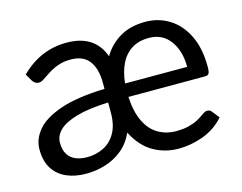

<svg xmlns="http://www.w3.org/2000/svg" viewBox="-79 -636 962 763"><g transform="rotate(-15 402.5 -254.0)"><path d="M189.5 8Q144.5 8 109.5 -7Q74.5 -22 54.2 -53.2Q34 -84.5 34 -134Q34 -175 64.2 -211.5Q94.5 -248 163.2 -271.8Q232 -295.5 346 -299V-324Q346 -381.5 321.8 -414Q297.5 -446.5 246 -446.5Q219.5 -446.5 199.5 -440.2Q179.5 -434 164.2 -425.2Q149 -416.5 137 -408Q126.5 -400.5 117.8 -395.5Q109 -390.5 101 -390.5Q84.5 -390.5 74.5 -407L58.5 -435Q139 -515.5 247.5 -515.5Q362.5 -515.5 397 -419.5Q423 -463.5 466.2 -489Q509.5 -514.5 571 -514.5Q625 -514.5 669 -487.2Q713 -460 739 -407Q765 -354 765 -278Q765 -258 761 -250.8Q757 -243.5 744.5 -243.5H429.5Q433 -180.5 452.8 -140.5Q472.5 -100.5 505 -81.8Q537.5 -63 578 -63Q609.5 -63 631.2 -68.8Q653 -74.5 667.8 -82.5Q682.5 -90.5 692.5 -98Q699.5 -103 705.2 -106.2Q711 -109.5 716.5 -109.5Q729.5 -109.5 735 -101L758.5 -71Q721.5 -29.5 670.8 -11.2Q620 7 570 7Q514 7 466.5 -20.2Q419 -47.5 388.5 -107.5Q369.5 -66 337.8 -40.5Q306 -15 267.5 -3.5Q229 8 189.5 8ZM210 -54.5Q246.5 -54.5 277.5 -69.8Q308.5 -85 327.2 -117.5Q346 -150 346 -201.5V-243Q265 -240 215 -225.5Q165 -211 142.2 -188.5Q119.5 -166 119.5 -138Q119.5 -108 131.2 -89.5Q143 -71 163.5 -62.8Q184 -54.5 210 -54.5ZM686 -298.5Q686 -364 655 -406.5Q623.5 -449 568 -449Q525.5 -449 496.5 -430.2Q467.5 -411.5 451.2 -377.8Q435 -344 430.5 -298.5Z"/></g></svg>

Font: Verano Sans
Style: Regular
Weight: 400
Designer: Lukasz Dziedzic with Adam Twardoch and Botio Nikoltchev
Foundry: tyPoland Lukasz Dziedzic
Version: Version 3.001;December 28, 2019;FontCreator 12.0.0.2547 64-b